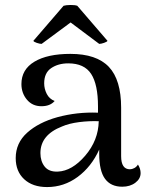

<svg xmlns="http://www.w3.org/2000/svg" viewBox="-20 -739 593 770"><path d="M147 -563Q139.6 -563 127.4 -567.1Q115.2 -571.3 113.8 -575.2L234.9 -715.8Q244.6 -718.8 262.5 -719Q280.3 -719.2 290 -715.8L411.1 -575.2Q409.2 -571.3 397.2 -567.1Q385.3 -563 377.9 -563L263.2 -648.9ZM533.2 -79.1Q543.9 -62.5 543.9 -44.9Q543.9 -22 522.7 -6.1Q501.5 9.8 470.2 9.8Q424.3 9.8 401.1 -22Q377.9 -53.7 377.9 -122.1V-139.2Q346.7 -70.3 291.5 -29.5Q236.3 11.2 168.9 11.2Q110.8 11.2 76.9 -20.3Q43 -51.8 43 -105Q43 -165.5 88.9 -206.8Q134.8 -248 210 -269Q289.6 -290.5 373 -287.1V-312Q373 -400.4 345.5 -442.6Q317.9 -484.9 253.9 -484.9Q213.4 -484.9 185.3 -465.8Q157.2 -446.8 157.2 -404.8Q157.2 -382.8 167.5 -362.5Q177.7 -342.3 199.2 -334Q181.2 -313 146 -313Q109.9 -313 87.9 -339.4Q65.9 -365.7 65.9 -401.9Q65.9 -460.4 118.2 -491.7Q170.4 -522.9 262.2 -522.9Q367.2 -522.9 416.5 -470.9Q465.8 -418.9 465.8 -307.1V-112.8Q465.8 -60.1 501 -60.1Q509.3 -60.1 518.6 -64.9Q527.8 -69.8 533.2 -79.1ZM211.9 -50.8Q269 -53.2 321.8 -114.7Q374.5 -176.3 376 -252.9Q338.4 -254.4 297.6 -249.3Q256.8 -244.1 229 -231.9Q142.1 -198.2 142.1 -125Q142.1 -92.3 159.2 -70.8Q176.3 -49.3 211.9 -50.8Z"/></svg>

Font: Arima Madurai Medium
Style: Regular
Weight: 500
Designer: Joana Correia and Natanael Gama
Foundry: NDISCOVER
Version: Version 1.019;PS 001.019;hotconv 1.0.88;makeotf.lib2.5.64775